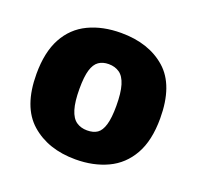

<svg xmlns="http://www.w3.org/2000/svg" viewBox="-82 -759 592 578"><g transform="rotate(20 214.0 -469.5)"><path d="M214 -267Q126 -267 71 -315.5Q16 -364 16 -469Q16 -539 40.5 -584Q65 -629 110 -650.5Q155 -672 214 -672Q303 -672 357.5 -624Q412 -576 412 -470Q412 -399 386.5 -354Q361 -309 316 -288Q271 -267 214 -267ZM217 -361Q237 -361 249.5 -369.5Q262 -378 268.5 -400Q275 -422 275 -460Q275 -502 267.5 -526.5Q260 -551 245.5 -561Q231 -571 211 -571Q192 -571 179 -562Q166 -553 159.5 -531.5Q153 -510 153 -471Q153 -430 160.5 -405.5Q168 -381 182.5 -371Q197 -361 217 -361Z"/></g></svg>

Font: Bricolage Grotesque 96pt ExtraBold ExtraBold
Style: Regular
Weight: 800
Version: Version 1.001;gftools[0.9.33.dev8+g029e19f]